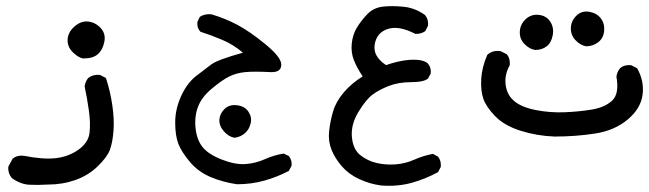

<svg xmlns="http://www.w3.org/2000/svg" viewBox="-20 -265 2086 617"><path d="M133.8 328.1Q101.6 330.1 73.7 328.6Q45.9 327.1 18.6 307.6Q4.9 292 6.8 270.5L20.5 245.1Q34.2 233.4 55.7 235.4Q118.2 248 159.7 243.2Q201.2 238.3 232.4 215.8Q263.7 193.4 267.6 162.6Q271.5 131.8 265.6 90.3Q259.8 48.8 252 12.7Q253.9 -2.9 263.7 -14.6Q279.3 -26.4 300.8 -24.4L320.3 -14.6Q334 26.4 340.8 72.3Q347.7 118.2 344.7 155.8Q341.8 193.4 333 216.8Q324.2 240.2 293.9 269.5Q263.7 298.8 222.2 313.5Q180.7 328.1 133.8 328.1ZM248 -77.1Q232.4 -79.1 214.4 -96.7Q196.3 -114.3 197.3 -137.7Q198.2 -161.1 219.2 -179.7Q240.2 -198.2 263.2 -195.8Q286.1 -193.4 303.2 -175.3Q320.3 -157.2 315.4 -131.3Q310.5 -105.5 294.9 -91.3Q279.3 -77.1 248 -77.1Z M741.2 327.1Q695.3 320.3 656.2 303.7Q617.2 287.1 590.3 255.4Q563.5 223.6 553.2 197.3Q543 170.9 543 128.4Q543 85.9 562 43.9Q581.1 2 609.9 -20.5Q638.7 -43 659.2 -58.1Q679.7 -73.2 760.7 -95.7Q729.5 -122.1 694.8 -136.7Q660.2 -151.4 624 -163.1Q612.3 -175.8 614.3 -194.3L622.1 -210.9Q638.7 -221.7 660.2 -218.8Q703.1 -206.1 742.2 -185.5Q781.2 -165 831.5 -124Q881.8 -83 883.8 -59.6Q885.7 -32.2 850.6 -33.2Q794.9 -36.1 767.1 -33.2Q739.3 -30.3 717.3 -19.5Q695.3 -8.8 662.1 18.6Q628.9 45.9 616.7 77.1Q604.5 108.4 608.4 146.5Q612.3 184.6 631.3 208Q650.4 231.4 693.4 248Q736.3 264.6 769 262.2Q801.8 259.8 831.1 246.6Q860.4 233.4 891.6 228.5L908.2 236.3Q918.9 250 917 267.6L908.2 284.2Q871.1 303.7 829.6 315.4Q788.1 327.1 741.2 327.1ZM734.4 177.7Q714.8 174.8 699.2 156.7Q683.6 138.7 685.1 119.1Q686.5 99.6 701.7 85Q716.8 70.3 741.7 73.2Q766.6 76.2 778.3 93.8Q790 111.3 785.6 130.9Q781.2 150.4 767.6 162.6Q753.9 174.8 734.4 177.7Z M1205.1 331.1Q1168 326.2 1134.3 310.5Q1100.6 294.9 1078.6 269.5Q1056.6 244.1 1045.4 216.3Q1034.2 188.5 1037.6 156.7Q1041 125 1050.3 93.3Q1059.6 61.5 1084.5 32.2Q1109.4 2.9 1145.5 -19.5Q1127 -46.9 1117.2 -71.8Q1107.4 -96.7 1110.4 -125Q1113.3 -153.3 1126 -174.8Q1138.7 -196.3 1159.2 -218.3Q1179.7 -240.2 1210.4 -243.7Q1241.2 -247.1 1277.8 -243.2Q1314.5 -239.3 1345.7 -216.8Q1357.4 -203.1 1355.5 -182.6L1346.7 -165Q1333 -155.3 1314.5 -156.2Q1261.7 -183.6 1226.1 -171.9Q1190.4 -160.2 1184.1 -122.1Q1177.7 -84 1220.7 -55.7Q1245.1 -64.5 1271 -69.3Q1296.9 -74.2 1319.3 -72.8Q1341.8 -71.3 1353.5 -62.5Q1366.2 -48.8 1364.3 -29.3L1355.5 -12.7Q1341.8 -1 1301.3 -1Q1260.7 -1 1229.5 11.2Q1198.2 23.4 1177.2 39.1Q1156.2 54.7 1131.8 94.7Q1107.4 134.8 1110.8 174.8Q1114.3 214.8 1137.7 233.4Q1161.1 252 1190.4 258.8Q1219.7 265.6 1251.5 263.2Q1283.2 260.7 1311.5 248Q1339.8 235.4 1371.1 229.5L1387.7 238.3Q1398.4 252 1396.5 271.5L1387.7 288.1Q1346.7 310.5 1301.8 322.8Q1256.8 335 1205.1 331.1Z M1762.7 173.8Q1706.1 171.9 1653.3 155.3Q1600.6 138.7 1571.3 108.4Q1542 78.1 1533.2 52.2Q1524.4 26.4 1526.4 -10.7Q1528.3 -47.9 1545.9 -88.9Q1563.5 -104.5 1588.9 -100.6L1608.4 -90.8Q1620.1 -77.1 1618.2 -55.7Q1600.6 -24.4 1605 8.3Q1609.4 41 1633.3 60.5Q1657.2 80.1 1703.1 88.9Q1749 97.7 1795.4 95.7Q1841.8 93.8 1882.8 86.9Q1923.8 80.1 1947.3 58.1Q1970.7 36.1 1960.9 -18.6Q1962.9 -34.2 1972.7 -45.9Q1986.3 -57.6 2007.8 -55.7L2027.3 -45.9Q2050.8 -4.9 2044.9 39.6Q2039.1 84 1997.1 119.1Q1955.1 154.3 1892.6 164.1Q1830.1 173.8 1762.7 173.8ZM1700.2 -104.5Q1682.6 -106.4 1666 -123Q1649.4 -139.6 1650.4 -163.1Q1651.4 -186.5 1668.9 -203.1Q1686.5 -219.7 1710.9 -217.3Q1735.4 -214.8 1748 -195.8Q1760.7 -176.8 1756.3 -152.3Q1752 -127.9 1736.8 -116.2Q1721.7 -104.5 1700.2 -104.5ZM1863.3 -116.2Q1843.8 -120.1 1828.6 -136.7Q1813.5 -153.3 1814.5 -175.8Q1815.4 -198.2 1832.5 -214.8Q1849.6 -231.4 1874 -227.1Q1898.4 -222.7 1911.1 -205.6Q1923.8 -188.5 1921.4 -165Q1918.9 -141.6 1901.9 -128.9Q1884.8 -116.2 1863.3 -116.2Z"/></svg>

Font: JasonHandwriting1
Style: Regular
Weight: 400
Version: Version 1.48.20